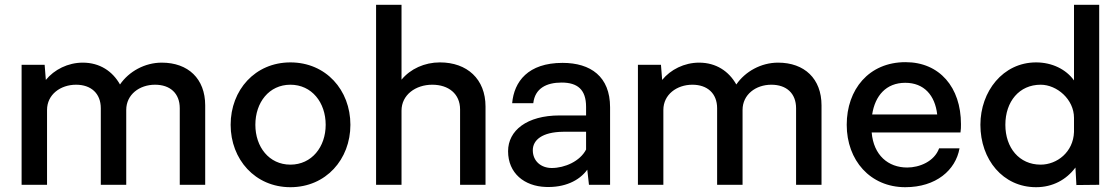

<svg xmlns="http://www.w3.org/2000/svg" viewBox="-20 -770 4661 800"><path d="M654 -509C583 -509 517 -472 480 -418C449 -473 396 -509 325 -509C263 -509 206 -480 171 -437L166 -500H70V0H176V-312C176 -376 232 -417 297 -417C359 -417 400 -381 400 -319V0H506V-312C506 -376 561 -417 626 -417C689 -417 729 -381 729 -319V0H835V-331C835 -442 764 -509 654 -509Z M1190 10C1338 10 1440 -106 1440 -250C1440 -395 1338 -510 1190 -510C1043 -510 941 -395 941 -250C941 -106 1043 10 1190 10ZM1190 -84C1101 -84 1044 -158 1044 -250C1044 -343 1101 -417 1190 -417C1279 -417 1337 -343 1337 -250C1337 -158 1279 -84 1190 -84Z M1813 -510C1749 -510 1690 -483 1653 -438V-750H1547V0H1653V-309C1653 -375 1712 -417 1781 -417C1849 -417 1897 -379 1897 -314V0H2003V-326C2003 -441 1926 -510 1813 -510Z M2254 9C2331 12 2393 -16 2427 -63L2434 0H2522V-323C2522 -451 2441 -508 2324 -508C2180 -508 2122 -430 2114 -340H2202C2209 -402 2257 -426 2320 -426C2386 -426 2422 -397 2422 -325V-289H2312C2175 -289 2097 -226 2097 -140C2097 -48 2165 6 2254 9ZM2279 -70C2234 -70 2200 -99 2200 -144C2200 -186 2238 -220 2327 -221H2422V-147C2397 -98 2333 -70 2279 -70Z M3222 -509C3151 -509 3085 -472 3048 -418C3017 -473 2964 -509 2893 -509C2831 -509 2774 -480 2739 -437L2734 -500H2638V0H2744V-312C2744 -376 2800 -417 2865 -417C2927 -417 2968 -381 2968 -319V0H3074V-312C3074 -376 3129 -417 3194 -417C3257 -417 3297 -381 3297 -319V0H3403V-331C3403 -442 3332 -509 3222 -509Z M3984 -253C3984 -406 3895 -511 3753 -511C3600 -511 3508 -397 3508 -250C3508 -102 3606 10 3752 10C3880 10 3962 -61 3978 -152H3893C3873 -97 3811 -72 3760 -72C3681 -72 3620 -123 3612 -218H3982C3984 -230 3984 -242 3984 -253ZM3752 -425C3830 -425 3876 -373 3885 -293H3614C3626 -371 3672 -425 3752 -425Z M4297 -510C4159 -510 4065 -389 4065 -250C4065 -105 4159 10 4297 10C4366 10 4423 -21 4461 -72L4465 1L4560 0V-750H4455V-435C4422 -481 4364 -510 4297 -510ZM4316 -84C4227 -84 4169 -154 4169 -250C4169 -347 4227 -417 4316 -417C4384 -417 4455 -356 4455 -279V-220C4452 -136 4384 -84 4316 -84Z"/></svg>

Font: Oakes Medium
Style: Regular
Weight: 500
Designer: Samuel Oakes
Foundry: Samuel Oakes
Version: Version 1.003;PS 001.003;hotconv 1.0.88;makeotf.lib2.5.64775